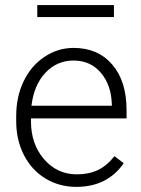

<svg xmlns="http://www.w3.org/2000/svg" viewBox="-20 -727 557 757"><path d="M280.8 9.8Q213.4 9.8 158.9 -23.4Q104.5 -56.6 74.2 -116Q43.9 -175.3 43.9 -249V-270Q43.9 -346.2 73.5 -407.2Q103 -468.3 155.8 -503.2Q208.5 -538.1 270 -538.1Q366.2 -538.1 422.6 -472.4Q479 -406.7 479 -293V-260.3H102.1V-249Q102.1 -159.2 153.6 -99.4Q205.1 -39.6 283.2 -39.6Q330.1 -39.6 366 -56.6Q401.9 -73.7 431.2 -111.3L467.8 -83.5Q403.3 9.8 280.8 9.8ZM270 -488.3Q204.1 -488.3 158.9 -439.9Q113.8 -391.6 104 -310.1H420.9V-316.4Q418.5 -392.6 377.4 -440.4Q336.4 -488.3 270 -488.3ZM429.2 -659.7H127V-707H429.2Z"/></svg>

Font: SteelSelectRoboto
Style: Regular
Weight: 300
Designer: Google
Version: Version 2.137; 2017